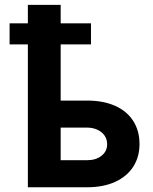

<svg xmlns="http://www.w3.org/2000/svg" viewBox="-20 -791 645 811"><path d="M364.3 -603.5H236.3V-366.2H347.7Q416.5 -366.2 466.6 -343.8Q516.6 -321.3 543 -279.8Q569.3 -238.3 569.3 -182.6Q569.3 -128.4 543 -87.2Q516.6 -45.9 466.6 -22.9Q416.5 0 347.7 0H97.7V-603.5H20.5V-692.4H97.7V-770.5H236.3V-692.4H364.3ZM347.7 -114.3Q385.3 -114.3 408.9 -133.1Q432.6 -151.9 432.6 -181.6Q432.6 -202.1 421.9 -218Q411.1 -233.9 391.6 -242.9Q372.1 -252 347.7 -252H236.3V-114.3Z"/></svg>

Font: Pretendard GOV
Style: Bold
Weight: 700
Designer: Base glyphs from Inter by Rasmus Andersson; Hangeul glyphs from Noto Sans CJK(Source Han Sans) by Jang Soo-young and Kan
Foundry: Kil Hyung-jin
Version: Version 1.309